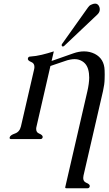

<svg xmlns="http://www.w3.org/2000/svg" viewBox="-20 -762 598 1052"><path d="M332 -510.7Q330.1 -509.3 329.6 -508.8Q320.8 -504.9 318.4 -511.7Q317.4 -515.1 318.8 -519.5L461.4 -720.2Q468.3 -731 478.5 -735.8Q491.7 -742.2 501 -742.2Q518.1 -742.2 524.9 -722.7Q528.3 -712.4 525.9 -703.1Q523.4 -691.9 513.2 -682.1ZM262.7 -428.2 274.9 -432.1 381.8 -469.7Q412.1 -480.5 440.4 -480.5Q472.2 -480.5 499.5 -466.8Q551.3 -439.9 553.2 -376.5Q553.7 -365.7 553.7 -353Q553.7 -341.3 553.2 -328.1Q552.7 -299.8 544.4 -263.2L437.5 200.2Q436 207.5 436 213.4Q436 232.4 452.6 239.3Q474.6 248 471.7 259.8Q469.2 269.5 459.5 269.5H344.2Q336.4 269.5 337.4 263.7L459 -263.2Q468.3 -304.2 468.8 -336.4Q468.8 -361.8 462.9 -382.3Q451.7 -421.9 412.6 -434.6Q402.3 -438 388.7 -438Q377.4 -438 364.7 -435.5Q351.1 -433.1 337.9 -428.2Q325.2 -423.3 310.5 -418.9L269 -404.8L256.3 -400.4L180.2 -69.3Q178.2 -62 178.2 -55.7Q178.2 -36.6 194.3 -30.3Q215.8 -21.5 213.9 -9.8Q211.4 0 201.7 0H41Q32.7 0 32.7 -6.3Q32.7 -7.8 33.2 -9.8Q36.1 -21.5 61.5 -30.3Q87.4 -39.1 94.7 -69.3L167 -382.3Q168.9 -389.6 168.5 -396Q168.5 -415 151.9 -421.9Q129.9 -430.7 132.8 -441.9Q135.3 -452.1 145.5 -452.1Q177.2 -454.1 209 -461.9Q241.2 -469.7 274.9 -480.5Z"/></svg>

Font: Caudex
Style: Italic
Weight: 400
Italic angle: -13°
Version: Version 1.04